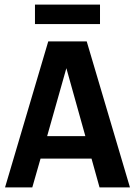

<svg xmlns="http://www.w3.org/2000/svg" viewBox="-20 -819 590 839"><path d="M415 0 379.9 -126H157.2L121.1 0H2L190.9 -638.2H358.9L547.9 0ZM270 -521 186 -224.1H353ZM132.8 -713.9V-798.8H417V-713.9ZM0 -638.2Z"/></svg>

Font: Code New Roman
Style: Bold
Weight: 700
Monospace: yes
Designer: Sam Radian
Foundry: Code New Roman
Version: Version 1.508 October 19, 2014